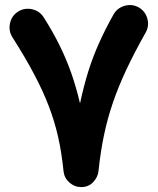

<svg xmlns="http://www.w3.org/2000/svg" viewBox="-20 -679 635 773"><path d="M52.7 -632.3Q78.6 -648.4 108.9 -641.8Q139.2 -635.3 155.8 -609.4Q192.4 -551.8 219.2 -497.6Q246.1 -443.4 266.4 -386.2Q286.6 -329.1 302.2 -262.7Q316.9 -332 335.4 -391.4Q354 -450.7 379.2 -506.6Q404.3 -562.5 437.5 -621.6Q452.6 -647.5 482.4 -655.8Q512.2 -664.1 539.1 -648.9Q564.9 -633.8 573.2 -604.2Q581.5 -574.7 566.4 -547.9Q521.5 -468.3 489 -399.2Q456.5 -330.1 434.3 -264.9Q412.1 -199.7 398.2 -132.6Q384.3 -65.4 376.5 10.3Q373.5 35.2 354.7 54.7Q335.9 74.2 307.1 74.2Q280.3 74.2 259.5 55.9Q238.8 37.6 235.8 10.3Q228.5 -62.5 214.4 -126Q200.2 -189.5 176.5 -251.5Q152.8 -313.5 116.9 -381.1Q81.1 -448.7 29.8 -529.3Q13.7 -555.2 20.3 -585.4Q26.9 -615.7 52.7 -632.3Z"/></svg>

Font: Mikhak-DS1-FD ExtraBold
Style: Regular
Weight: 800
Designer: Amin Abedi
Version: Version 3.2